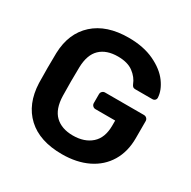

<svg xmlns="http://www.w3.org/2000/svg" viewBox="-160 -864 1022 1029"><g transform="rotate(30 350.5 -350.0)"><path d="M351 10Q213 10 136.5 -61Q60 -132 55 -259Q54 -288 54 -352Q54 -416 55 -445Q59 -569 137 -639.5Q215 -710 351 -710Q443 -710 509.5 -678.5Q576 -647 610 -600.5Q644 -554 646 -509Q646 -500 640 -494Q634 -488 624 -488H519Q509 -488 504 -492Q499 -496 495 -505Q481 -542 446 -568Q411 -594 351 -594Q281 -594 241.5 -556.5Q202 -519 200 -440Q199 -411 199 -352Q199 -294 200 -264Q202 -183 242 -144.5Q282 -106 352 -106Q423 -106 466 -144Q509 -182 509 -258V-289H387Q377 -289 370 -296Q363 -303 363 -313V-368Q363 -378 370 -385Q377 -392 387 -392H627Q638 -392 645 -385Q652 -378 652 -368V-262Q652 -179 615 -117.5Q578 -56 510 -23Q442 10 351 10Z"/></g></svg>

Font: Rubik AZ
Style: Regular
Weight: 500
Designer: Hubert and Fischer
Foundry: Hubert & Fischer
Version: Version 2.000